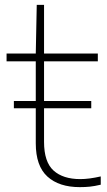

<svg xmlns="http://www.w3.org/2000/svg" viewBox="-20 -760 438 789"><path d="M308 9Q222.5 9 174.8 -34.5Q127 -78 127 -171V-315H37V-345H127V-508H7V-540H127L131 -740H161V-540H382V-508H161V-345H355V-315H161V-177Q161 -94.5 200 -59.2Q239 -24 310 -24Q346 -24 394 -35V-1Q368.5 5 349.5 7Q330.5 9 308 9Z"/></svg>

Font: Encode Sans Exp Th
Style: Regular
Weight: 100
Width: 7
Designer: Multiple Designers
Foundry: Impallari Type
Version: Version 3.002; ttfautohint (v1.8.3) -l 8 -r 50 -G 200 -x 14 